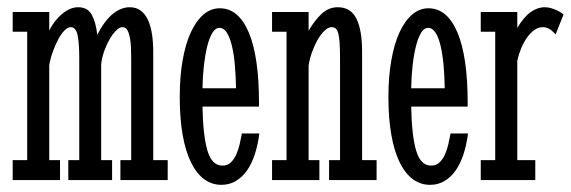

<svg xmlns="http://www.w3.org/2000/svg" viewBox="-20 -498 1579 531"><path d="M313 -55.2H342.8V-335.9Q342.8 -349.6 342.3 -365Q341.8 -380.4 339.4 -393.3Q336.9 -406.2 332.3 -414.6Q327.6 -422.9 318.8 -422.9Q312 -422.9 304.9 -417Q297.9 -411.1 291.3 -402.1Q284.7 -393.1 278.8 -381.3Q272.9 -369.6 268.8 -358.2Q264.6 -346.7 262.2 -335.9Q259.8 -325.2 259.8 -317.9V-55.2H290V0H168.9V-55.2H199.2V-335.9Q199.2 -378.9 194.6 -400.9Q189.9 -422.9 175.8 -422.9Q167.5 -422.9 158.4 -413.8Q149.4 -404.8 141.4 -389.9Q133.3 -375 126.5 -356.2Q119.6 -337.4 116.2 -317.9V-55.2H146V0H15.1V-55.2H55.2V-410.2H15.1V-464.8H116.2V-413.1Q122.6 -426.8 131.6 -438.5Q140.6 -450.2 151.1 -459Q161.6 -467.8 172.9 -472.9Q184.1 -478 195.8 -478Q222.2 -478 233.6 -457.5Q245.1 -437 249 -401.9Q269.5 -441.4 292.2 -459.7Q314.9 -478 338.9 -478Q356.9 -478 369.4 -468.5Q381.8 -459 389.4 -442.4Q397 -425.8 400.4 -403.3Q403.8 -380.9 403.8 -355V-55.2H443.8V0H313Z M632.8 -253.9Q632.3 -286.6 629.6 -316.9Q627 -347.2 621.6 -370.4Q616.2 -393.6 607.7 -407.2Q599.1 -420.9 586.9 -420.9Q575.7 -420.9 567.4 -407.2Q559.1 -393.6 553.2 -370.4Q547.4 -347.2 543.9 -316.9Q540.5 -286.6 540 -253.9ZM595.2 -40Q609.4 -40 618.7 -49.1Q627.9 -58.1 633.8 -71.5Q639.6 -85 643.1 -100.3Q646.5 -115.7 648.9 -128.9H697.3Q693.4 -98.6 685.1 -72.5Q676.8 -46.4 663.6 -27.3Q650.4 -8.3 632.6 2.4Q614.7 13.2 592.3 13.2Q565.9 13.2 544.7 -2.4Q523.4 -18.1 508.3 -48.8Q493.2 -79.6 485.1 -125Q477.1 -170.4 477.1 -230Q477.1 -286.1 485.1 -331.5Q493.2 -377 507.8 -408.7Q522.5 -440.4 542.7 -457.8Q563 -475.1 587.9 -475.1Q639.6 -475.1 668 -408.2Q696.3 -341.3 696.3 -213.9V-203.1H540Q541.5 -123 553.7 -81.5Q565.9 -40 595.2 -40Z M732.4 -464.8H833.5V-413.1Q850.6 -442.4 869.9 -460.2Q889.2 -478 914.1 -478Q950.2 -478 965.8 -446.3Q981.4 -414.6 981.4 -356V-55.2H1021.5V0H890.1V-55.2H920.4V-336.9Q920.4 -363.8 919.2 -380.4Q918 -397 915.3 -406.5Q912.6 -416 908.2 -419.4Q903.8 -422.9 897.5 -422.9Q887.7 -422.9 877.7 -413.3Q867.7 -403.8 858.9 -388.7Q850.1 -373.5 843.3 -354.7Q836.4 -335.9 833.5 -316.9V-55.2H863.3V0H732.4V-55.2H772.5V-410.2H732.4Z M1210 -253.9Q1209.5 -286.6 1206.8 -316.9Q1204.1 -347.2 1198.7 -370.4Q1193.4 -393.6 1184.8 -407.2Q1176.3 -420.9 1164.1 -420.9Q1152.8 -420.9 1144.5 -407.2Q1136.2 -393.6 1130.4 -370.4Q1124.5 -347.2 1121.1 -316.9Q1117.7 -286.6 1117.2 -253.9ZM1172.4 -40Q1186.5 -40 1195.8 -49.1Q1205.1 -58.1 1210.9 -71.5Q1216.8 -85 1220.2 -100.3Q1223.6 -115.7 1226.1 -128.9H1274.4Q1270.5 -98.6 1262.2 -72.5Q1253.9 -46.4 1240.7 -27.3Q1227.5 -8.3 1209.7 2.4Q1191.9 13.2 1169.4 13.2Q1143.1 13.2 1121.8 -2.4Q1100.6 -18.1 1085.4 -48.8Q1070.3 -79.6 1062.3 -125Q1054.2 -170.4 1054.2 -230Q1054.2 -286.1 1062.3 -331.5Q1070.3 -377 1085 -408.7Q1099.6 -440.4 1119.9 -457.8Q1140.1 -475.1 1165 -475.1Q1216.8 -475.1 1245.1 -408.2Q1273.4 -341.3 1273.4 -213.9V-203.1H1117.2Q1118.7 -123 1130.9 -81.5Q1143.1 -40 1172.4 -40Z M1309.6 -464.8H1410.6V-420.9Q1429.2 -451.7 1448 -464.8Q1466.8 -478 1486.3 -478Q1496.1 -478 1504.6 -475.3Q1513.2 -472.7 1520 -469.5Q1526.9 -466.3 1531.7 -462.9Q1536.6 -459.5 1538.6 -458L1516.6 -402.8Q1515.1 -404.3 1512 -407.7Q1508.8 -411.1 1504.4 -414.6Q1500 -418 1494.4 -420.4Q1488.8 -422.9 1481.4 -422.9Q1469.2 -422.9 1458.3 -415.3Q1447.3 -407.7 1438 -394.8Q1428.7 -381.8 1421.6 -365Q1414.6 -348.1 1410.6 -330.1V-55.2H1460.4V0H1309.6V-55.2H1349.6V-410.2H1309.6Z"/></svg>

Font: Stint Ultra Condensed
Style: Regular
Weight: 400
Width: 1
Designer: Astigmatic (AOETI)
Foundry: Astigmatic (AOETI)
Version: Version 1.000